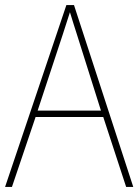

<svg xmlns="http://www.w3.org/2000/svg" viewBox="-20 -735 544 755"><path d="M476 0H504L271 -715H241L0 0H27L120 -275H386ZM282 -601 377 -300H128L227 -600C236 -630 246 -657 255 -687C265 -653 274 -627 282 -601Z"/></svg>

Font: Noto Sans Georgian SemiCondensed Thin
Style: Regular
Weight: 100
Width: 4
Designer: Monotype Design Team, Akaki Razmadze
Foundry: Google LLC
Version: Version 2.005